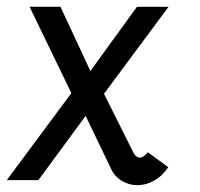

<svg xmlns="http://www.w3.org/2000/svg" viewBox="-50 -529 589 565"><path d="M216 -320 353 -509H446L256 -253L341 -83Q346 -73 349.5 -70Q353 -67 359 -65Q366 -65 373 -69.5Q380 -74 385 -81L445 -37Q429 -12 404.5 2Q380 16 354 16Q329 16 307.5 2.5Q286 -11 276 -34L202 -188L63 1H-30L160 -255L37 -509H128Z"/></svg>

Font: Bellota
Style: Bold Italic
Weight: 700
Italic angle: -7.5°
Designer: Kemie Guaida
Foundry: Kemie Guaida
Version: Version 4.001